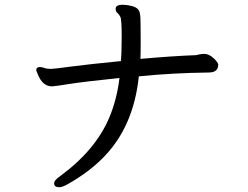

<svg xmlns="http://www.w3.org/2000/svg" viewBox="-20 -741 1040 805"><path d="M228 43.9Q207 43.9 207 27.8Q207 14.2 233.9 -3.9Q381.8 -112.8 439 -250Q470.2 -325.2 481 -414.1Q326.2 -397.9 267.1 -388.4Q208 -378.9 198.2 -378.9Q158.2 -378.9 138.2 -430.2L131.8 -445.8Q131.8 -460 147 -460Q155.8 -460 165.8 -456.1Q175.8 -452.1 193.8 -452.1Q204.1 -452.1 276.1 -461.7Q348.1 -471.2 486.8 -484.9Q490.2 -519 490.2 -589.8Q490.2 -659.2 484.6 -670.2Q479 -681.2 471.9 -687Q464.8 -692.9 464.8 -704.1Q464.8 -720.2 492.2 -721.2Q511.2 -721.2 531.5 -716.1Q551.8 -710.9 559.8 -700.9Q567.9 -690.9 568.8 -663.6Q569.8 -636.2 569.8 -564Q569.8 -508.8 568.8 -494.1Q699.2 -505.9 801.8 -509.8Q809.1 -511.2 817.1 -513.2Q825.2 -515.1 835.9 -515.1Q856 -515.1 875 -497.6Q894 -480 895 -470.2Q895 -437 855 -437Q702.1 -435.1 562 -420.9Q541 -216.8 421.9 -89.8Q359.9 -22.9 262.2 32.2Q241.2 43.9 228 43.9Z"/></svg>

Font: LXGW WenKai Screen
Style: Regular
Weight: 400
Designer: LXGW / Fontworks Inc.
Foundry: LXGW / Fontworks Inc.
Version: Version 1.510;January 18,2025